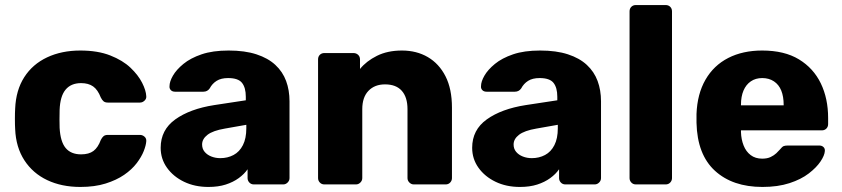

<svg xmlns="http://www.w3.org/2000/svg" viewBox="-20 -730 3333 760"><path d="M298 10Q224 10 167 -17Q110 -44 76.5 -95.5Q43 -147 40 -219Q39 -235 39 -259.5Q39 -284 40 -300Q43 -373 76 -424.5Q109 -476 166.5 -503Q224 -530 298 -530Q367 -530 416.5 -510.5Q466 -491 496.5 -462Q527 -433 542.5 -402.5Q558 -372 559 -349Q560 -339 552 -331.5Q544 -324 534 -324H407Q396 -324 390 -329Q384 -334 379 -344Q367 -375 348.5 -388Q330 -401 301 -401Q261 -401 239.5 -375Q218 -349 216 -295Q215 -255 216 -224Q219 -169 240 -144Q261 -119 301 -119Q332 -119 350 -132.5Q368 -146 379 -176Q384 -186 390 -191Q396 -196 407 -196H534Q544 -196 552 -189Q560 -182 559 -171Q558 -155 549 -132Q540 -109 521 -84Q502 -59 471.5 -38Q441 -17 398 -3.5Q355 10 298 10Z M805 10Q751 10 708.5 -10.5Q666 -31 641 -66Q616 -101 616 -145Q616 -216 674 -257.5Q732 -299 828 -314L953 -333V-347Q953 -383 938 -402Q923 -421 883 -421Q855 -421 837.5 -410Q820 -399 810 -380Q801 -367 785 -367H673Q662 -367 656 -373.5Q650 -380 651 -389Q651 -407 664.5 -430.5Q678 -454 706 -477Q734 -500 778 -515Q822 -530 885 -530Q949 -530 995 -515Q1041 -500 1070 -473Q1099 -446 1112.5 -409.5Q1126 -373 1126 -329V-25Q1126 -15 1118.5 -7.5Q1111 0 1101 0H985Q974 0 967 -7.5Q960 -15 960 -25V-60Q947 -41 925 -25Q903 -9 873.5 0.5Q844 10 805 10ZM852 -104Q881 -104 904.5 -116.5Q928 -129 941.5 -155.5Q955 -182 955 -222V-236L870 -221Q823 -213 801.5 -196.5Q780 -180 780 -158Q780 -141 790 -129Q800 -117 816.5 -110.5Q833 -104 852 -104Z M1264 0Q1253 0 1246 -7.5Q1239 -15 1239 -25V-495Q1239 -506 1246 -513Q1253 -520 1264 -520H1379Q1390 -520 1397.5 -513Q1405 -506 1405 -495V-457Q1430 -488 1472 -509Q1514 -530 1571 -530Q1629 -530 1673.5 -504Q1718 -478 1743.5 -428Q1769 -378 1769 -304V-25Q1769 -15 1762 -7.5Q1755 0 1744 0H1618Q1608 0 1600.5 -7.5Q1593 -15 1593 -25V-298Q1593 -345 1570.5 -370.5Q1548 -396 1504 -396Q1463 -396 1438.5 -370.5Q1414 -345 1414 -298V-25Q1414 -15 1406.5 -7.5Q1399 0 1389 0Z M2038 10Q1984 10 1941.5 -10.5Q1899 -31 1874 -66Q1849 -101 1849 -145Q1849 -216 1907 -257.5Q1965 -299 2061 -314L2186 -333V-347Q2186 -383 2171 -402Q2156 -421 2116 -421Q2088 -421 2070.5 -410Q2053 -399 2043 -380Q2034 -367 2018 -367H1906Q1895 -367 1889 -373.5Q1883 -380 1884 -389Q1884 -407 1897.5 -430.5Q1911 -454 1939 -477Q1967 -500 2011 -515Q2055 -530 2118 -530Q2182 -530 2228 -515Q2274 -500 2303 -473Q2332 -446 2345.5 -409.5Q2359 -373 2359 -329V-25Q2359 -15 2351.5 -7.5Q2344 0 2334 0H2218Q2207 0 2200 -7.5Q2193 -15 2193 -25V-60Q2180 -41 2158 -25Q2136 -9 2106.5 0.5Q2077 10 2038 10ZM2085 -104Q2114 -104 2137.5 -116.5Q2161 -129 2174.5 -155.5Q2188 -182 2188 -222V-236L2103 -221Q2056 -213 2034.5 -196.5Q2013 -180 2013 -158Q2013 -141 2023 -129Q2033 -117 2049.5 -110.5Q2066 -104 2085 -104Z M2497 0Q2486 0 2479 -7.5Q2472 -15 2472 -25V-685Q2472 -696 2479 -703Q2486 -710 2497 -710H2615Q2626 -710 2633 -703Q2640 -696 2640 -685V-25Q2640 -15 2633 -7.5Q2626 0 2615 0Z M2998 10Q2880 10 2810 -54Q2740 -118 2737 -244Q2737 -251 2737 -262Q2737 -273 2737 -279Q2740 -358 2772.5 -414.5Q2805 -471 2862.5 -500.5Q2920 -530 2997 -530Q3085 -530 3142.5 -495Q3200 -460 3229 -400Q3258 -340 3258 -263V-239Q3258 -228 3251 -221Q3244 -214 3233 -214H2913Q2913 -213 2913 -211Q2913 -209 2913 -207Q2914 -178 2923.5 -154Q2933 -130 2951.5 -116Q2970 -102 2997 -102Q3017 -102 3030.5 -108.5Q3044 -115 3053 -123.5Q3062 -132 3067 -138Q3076 -149 3081.5 -151.5Q3087 -154 3099 -154H3223Q3233 -154 3239.5 -148Q3246 -142 3245 -132Q3244 -115 3228 -91Q3212 -67 3181.5 -43.5Q3151 -20 3105 -5Q3059 10 2998 10ZM2913 -313H3082V-315Q3082 -348 3072.5 -371.5Q3063 -395 3043.5 -408Q3024 -421 2997 -421Q2971 -421 2952 -408Q2933 -395 2923 -371.5Q2913 -348 2913 -315Z"/></svg>

Font: Rubik Light
Style: Bold
Weight: 700
Version: Version 2.104